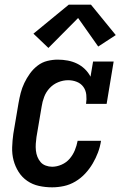

<svg xmlns="http://www.w3.org/2000/svg" viewBox="-20 -793 540 821"><path d="M203 8Q174 8 146.5 2Q119 -4 96.5 -19.5Q74 -35 59.5 -58Q45 -81 38 -107.5Q31 -134 32 -163.5Q33 -193 37 -221L59 -351Q63 -374 68.5 -395.5Q74 -417 84 -438Q94 -459 108 -478.5Q122 -498 141 -512.5Q160 -527 182.5 -532.5Q205 -538 227 -538Q249 -538 270 -534Q291 -530 309.5 -521Q328 -512 343 -497.5Q358 -483 367 -465L378 -530H466L436 -349H348Q351 -368 349 -387.5Q347 -407 336.5 -421.5Q326 -436 308.5 -443Q291 -450 271 -450Q250 -450 229 -441.5Q208 -433 192.5 -416.5Q177 -400 169 -379Q161 -358 158 -337L136 -207Q134 -193 133 -178.5Q132 -164 133.5 -149.5Q135 -135 140 -122.5Q145 -110 153.5 -100Q162 -90 175.5 -85Q189 -80 203 -80Q223 -80 243.5 -89Q264 -98 278 -114.5Q292 -131 300 -150.5Q308 -170 312 -191H412Q408 -165 399 -141Q390 -117 376.5 -94Q363 -71 344.5 -51Q326 -31 302.5 -17Q279 -3 253.5 2.5Q228 8 203 8ZM187 -588 123 -649 274 -773H369L475 -643L400 -594L314 -716Z"/></svg>

Font: Iosevka Curly Slab SmBdObl
Style: Regular
Weight: 600
Italic angle: -9°
Monospace: yes
Designer: Belleve Invis
Foundry: Belleve Invis
Version: Version 11.0.0; ttfautohint (v1.8.3)